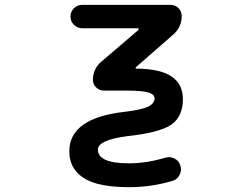

<svg xmlns="http://www.w3.org/2000/svg" viewBox="-20 -566 1040 794"><path d="M512.7 208Q436.5 208 383.8 194.3Q330.1 179.7 301.8 150.4Q266.6 115.2 266.6 59.6Q266.6 -9.8 325.2 -50.8Q381.8 -90.8 495.1 -103.5Q568.4 -112.3 594.7 -126Q619.1 -138.7 619.1 -159.2Q619.1 -174.8 596.7 -182.6Q571.3 -191.4 502.9 -191.4H409.2Q390.6 -191.4 377.4 -204.6Q364.3 -217.8 364.3 -236.3Q364.3 -280.3 397.5 -309.6L552.7 -442.4Q553.7 -444.3 553.2 -446.8Q552.7 -449.2 549.8 -449.2H320.3Q299.8 -449.2 285.6 -463.4Q271.5 -477.5 271.5 -497.6Q271.5 -517.6 285.6 -531.7Q299.8 -545.9 320.3 -545.9H685.5Q704.1 -545.9 717.8 -532.7Q731.4 -519.5 731.4 -500Q731.4 -454.1 697.3 -423.8L542 -288.1Q540 -286.1 541 -284.2Q542 -282.2 544.9 -282.2Q641.6 -281.2 687.5 -251Q736.3 -219.7 736.3 -156.2Q736.3 -83 687.5 -49.8Q639.6 -17.6 506.8 -2.9Q444.3 4.9 414.1 19.5Q384.8 33.2 384.8 52.7Q384.8 109.4 512.7 109.4Q586.9 109.4 664.1 85.9Q671.9 84 678.7 84Q690.4 84 702.1 89.8Q719.7 98.6 725.6 118.2Q728.5 126 728.5 133.8Q728.5 145.5 722.7 157.2Q713.9 175.8 694.3 181.6Q608.4 208 512.7 208Z"/></svg>

Font: Rounded-X Mgen+ 1mn medium
Style: Regular
Weight: 500
Designer: [Source Han Sans]
Ryoko NISHIZUKA  (kana & ideographs); Paul D. Hunt (Latin, Greek & Cyrillic); Wenlong ZHANG  (bopomofo
Version: Version 1.059.20150602